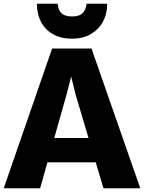

<svg xmlns="http://www.w3.org/2000/svg" viewBox="-29 -1008 771 1028"><path d="M186 0H-9L250 -748H461L722 0H525L483.5 -139H225ZM352 -598 327 -501 261.5 -269H445L376 -501ZM357 -801Q295 -801 252.8 -826Q210.5 -851 189.2 -893.5Q168 -936 169 -988H280Q281 -979.5 283.2 -968Q285.5 -956.5 293 -945.5Q300.5 -934.5 315.8 -927.2Q331 -920 357 -920Q382.5 -920 397.5 -927.2Q412.5 -934.5 420 -945.5Q427.5 -956.5 430.5 -968Q433.5 -979.5 435 -988H545Q545.5 -936 523 -893.5Q500.5 -851 458.2 -826Q416 -801 357 -801Z"/></svg>

Font: Koeln Type Sans ExtraBold
Style: Regular
Weight: 800
Designer: Eben Sorkin
Foundry: Eben Sorkin
Version: Version 2.001